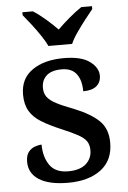

<svg xmlns="http://www.w3.org/2000/svg" viewBox="-55 -806 570 857"><g transform="rotate(-5 230.5 -378.0)"><path d="M216 10Q131 10 86 -18.5Q41 -47 41 -99Q41 -128 53 -143Q65 -158 82 -164Q99 -170 112 -170Q112 -115 137.5 -78Q163 -41 220 -41Q273 -41 300 -65Q327 -89 327 -126Q327 -150 316.5 -166Q306 -182 279 -197Q252 -212 204 -232Q152 -254 117.5 -275.5Q83 -297 66 -326.5Q49 -356 49 -400Q49 -471 102.5 -508.5Q156 -546 244 -546Q322 -546 360 -518Q398 -490 398 -454Q398 -425 378 -408Q358 -391 318 -391Q318 -441 296.5 -469Q275 -497 231 -497Q185 -497 162.5 -476.5Q140 -456 140 -422Q140 -397 152.5 -380.5Q165 -364 192.5 -349.5Q220 -335 268 -317Q343 -287 380.5 -251Q418 -215 418 -152Q418 -73 363 -31.5Q308 10 216 10ZM181 -606Q170 -629 152 -655.5Q134 -682 114 -708Q94 -734 78 -753V-766H125Q152 -749 181.5 -723.5Q211 -698 233 -675Q256 -698 286 -723.5Q316 -749 342 -766H390V-753Q374 -734 354 -708Q334 -682 315.5 -655.5Q297 -629 287 -606Z"/></g></svg>

Font: Noto Serif NP Hmong Medium
Style: Regular
Weight: 500
Designer: Dalton Maag Ltd
Foundry: Dalton Maag Ltd
Version: Version 1.001; ttfautohint (v1.8.4.7-5d5b)